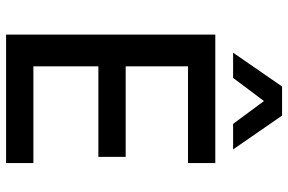

<svg xmlns="http://www.w3.org/2000/svg" viewBox="-182 -788 970 647"><g transform="rotate(90 303.5 -465.0)"><path d="M97 0V-705H530V-613H204V-403H509V-311H204V-92H530V0ZM158 -765 272 -930H370L484 -765H398L321 -869L243 -765Z"/></g></svg>

Font: Nunito Sans 7pt SemiCondensed SemiBold
Style: Regular
Weight: 600
Width: 4
Designer: Vernon Adams
Foundry: Vernon Adams
Version: Version 3.101;gftools[0.9.27]